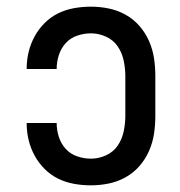

<svg xmlns="http://www.w3.org/2000/svg" viewBox="-20 -548 540 576"><path d="M253 8Q227 8 202 3.5Q177 -1 154.5 -12Q132 -23 114 -41Q96 -59 84 -81Q72 -103 66 -127.5Q60 -152 60 -178V-179H150V-178Q150 -158 156.5 -137.5Q163 -117 177 -101.5Q191 -86 211.5 -79Q232 -72 253 -72Q276 -72 298 -82Q320 -92 333 -111Q346 -130 351 -153.5Q356 -177 356 -200V-320Q356 -343 351 -366.5Q346 -390 333 -409Q320 -428 298 -438Q276 -448 253 -448Q232 -448 211.5 -441Q191 -434 177 -418.5Q163 -403 156.5 -382.5Q150 -362 150 -342V-341H60V-342Q60 -368 66 -392.5Q72 -417 84 -439Q96 -461 114 -479Q132 -497 154.5 -508Q177 -519 202 -523.5Q227 -528 253 -528Q280 -528 306.5 -522.5Q333 -517 356.5 -504Q380 -491 398 -470.5Q416 -450 427 -425Q438 -400 442 -373.5Q446 -347 446 -320V-200Q446 -173 442 -146.5Q438 -120 427 -95Q416 -70 398 -49.5Q380 -29 356.5 -16Q333 -3 306.5 2.5Q280 8 253 8Z"/></svg>

Font: Iosevka SS10 Medium
Style: Regular
Weight: 500
Monospace: yes
Designer: Belleve Invis
Foundry: Belleve Invis
Version: Version 28.0.6; ttfautohint (v1.8.4)